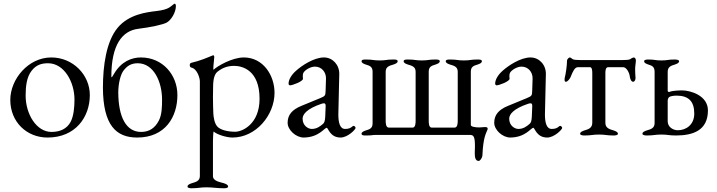

<svg xmlns="http://www.w3.org/2000/svg" viewBox="-20 -721 3833 1026"><path d="M254 -414C131 -414 35 -298 35 -187C35 -70 122 14 234 14C384 14 460 -96 460 -213C460 -321 370 -414 254 -414ZM237 -383C322 -383 378 -284 378 -189C378 -150 374 -102 358 -71C338 -32 300 -16 255 -16C175 -16 117 -111 117 -210C117 -258 122 -309 149 -343C173 -374 201 -383 237 -383Z M716 -383C801 -383 846 -284 846 -189C846 -150 845 -108 829 -77C809 -38 779 -16 734 -16C654 -16 613 -95 612 -226C612 -274 624 -324 641 -345C659 -368 680 -383 716 -383ZM589 -326C584 -317 575 -301 575 -312C575 -480 632 -556 718 -567C783 -575 851 -589 872 -601C894 -614 920 -653 920 -690C920 -694 918 -701 914 -701C913 -701 911 -701 910 -700C890 -686 884 -670 816 -662C765 -656 669 -645 609 -573C548 -500 530 -371 530 -252C531 -51 601 14 713 14C863 14 928 -96 928 -213C928 -321 849 -414 733 -414C684 -414 628 -393 589 -326Z M1237 -17C1193 -17 1159 -28 1144 -42C1125 -60 1121 -97 1120 -115C1119 -136 1118 -171 1118 -205C1118 -229 1119 -252 1119 -269C1121 -310 1130 -329 1145 -340C1170 -359 1197 -369 1231 -369C1274 -369 1367 -347 1367 -193C1367 -59 1276 -17 1237 -17ZM1048 220C1048 247 1025 252 1005 258C994 262 982 266 982 276C982 284 996 285 1003 285C1042 285 1048 280 1083 280C1118 280 1138 285 1177 285C1185 285 1199 284 1199 276C1199 266 1187 262 1176 258C1156 252 1118 247 1118 220V33C1118 27 1119 -18 1122 -18C1142 0 1194 14 1222 14C1348 14 1447 -106 1447 -225C1447 -319 1386 -414 1283 -414C1220 -414 1140 -367 1121 -348C1120 -349 1120 -353 1120 -357C1120 -373 1125 -405 1125 -417C1125 -421 1122 -426 1119 -426C1118 -426 1118 -425 1117 -425C1085 -412 1052 -397 1001 -385C997 -384 994 -379 994 -373C994 -367 997 -361 1002 -360C1035 -353 1048 -302 1048 -287Z M1824 -32C1795 -32 1788 -70 1788 -109L1793 -325C1794 -374 1758 -414 1711 -414C1658 -414 1593 -371 1562 -343C1537 -321 1522 -295 1522 -274C1522 -271 1524 -265 1530 -265C1543 -265 1599 -286 1599 -300C1599 -305 1598 -309 1598 -314C1598 -321 1599 -328 1602 -333C1610 -347 1639 -365 1663 -365C1699 -365 1723 -335 1722 -301L1720 -237C1719 -210 1718 -208 1692 -197L1590 -155C1541 -135 1517 -107 1517 -65C1517 -26 1562 14 1603 14C1685 13 1713 -38 1726 -38C1734 -38 1743 14 1800 14C1838 14 1880 -29 1880 -37C1880 -45 1870 -52 1864 -46C1853 -36 1842 -32 1824 -32ZM1597 -87C1597 -110 1620 -140 1697 -166C1702 -168 1708 -169 1711 -169C1719 -169 1721 -163 1720 -148L1718 -99C1717 -74 1713 -65 1706 -59C1690 -45 1672 -32 1646 -32C1627 -32 1597 -49 1597 -87Z M2490 0C2509 0 2518 5 2518 59C2518 69 2517 83 2517 97C2517 119 2520 139 2538 139C2545 139 2557 124 2558 108C2562 14 2577 -8 2585 -28C2586 -30 2586 -32 2586 -34C2586 -41 2579 -42 2571 -42C2562 -42 2550 -40 2542 -40C2523 -40 2496 -43 2496 -53V-338C2496 -365 2512 -370 2532 -376C2543 -380 2555 -384 2555 -394C2555 -403 2541 -403 2532 -403C2493 -403 2494 -398 2459 -398C2424 -398 2424 -403 2385 -403C2377 -403 2362 -403 2362 -394C2362 -384 2374 -380 2385 -376C2405 -370 2426 -365 2426 -338V-77C2426 -66 2426 -39 2409 -39H2287C2271 -39 2271 -66 2271 -77V-338C2271 -365 2287 -370 2307 -376C2318 -380 2330 -384 2330 -394C2330 -403 2315 -403 2307 -403C2268 -403 2269 -398 2234 -398C2199 -398 2199 -403 2160 -403C2151 -403 2137 -403 2137 -394C2137 -384 2149 -380 2160 -376C2180 -370 2201 -365 2201 -338V-77C2201 -66 2201 -39 2185 -39H2058C2041 -39 2041 -66 2041 -77V-338C2041 -365 2062 -370 2082 -376C2093 -380 2105 -384 2105 -394C2105 -403 2091 -403 2082 -403C2043 -403 2044 -398 2009 -398C1974 -398 1974 -403 1935 -403C1927 -403 1912 -403 1912 -394C1912 -384 1924 -380 1935 -376C1955 -370 1971 -365 1971 -338V-62C1971 -35 1955 -30 1935 -24C1924 -20 1912 -16 1912 -6C1912 4 1930 3 1935 3C1974 3 1965 0 1988 0Z M2928 -32C2899 -32 2892 -70 2892 -109L2897 -325C2898 -374 2862 -414 2815 -414C2762 -414 2697 -371 2666 -343C2641 -321 2626 -295 2626 -274C2626 -271 2628 -265 2634 -265C2647 -265 2703 -286 2703 -300C2703 -305 2702 -309 2702 -314C2702 -321 2703 -328 2706 -333C2714 -347 2743 -365 2767 -365C2803 -365 2827 -335 2826 -301L2824 -237C2823 -210 2822 -208 2796 -197L2694 -155C2645 -135 2621 -107 2621 -65C2621 -26 2666 14 2707 14C2789 13 2817 -38 2830 -38C2838 -38 2847 14 2904 14C2942 14 2984 -29 2984 -37C2984 -45 2974 -52 2968 -46C2957 -36 2946 -32 2928 -32ZM2701 -87C2701 -110 2724 -140 2801 -166C2806 -168 2812 -169 2815 -169C2823 -169 2825 -163 2824 -148L2822 -99C2821 -74 2817 -65 2810 -59C2794 -45 2776 -32 2750 -32C2731 -32 2701 -49 2701 -87Z M3305 -400H3083C3066 -400 3045 -401 3040 -405C3034 -410 3028 -414 3025 -414C3021 -414 3010 -406 3010 -396C3010 -371 3003 -324 2998 -306C2997 -303 2997 -299 2997 -295C2997 -289 2998 -284 3004 -284C3014 -284 3026 -302 3029 -309C3042 -341 3051 -362 3069 -362H3133C3144 -362 3145 -342 3145 -330V-65C3145 -36 3123 -30 3103 -24C3092 -20 3080 -16 3080 -6C3080 2 3096 3 3103 3C3142 3 3146 -2 3181 -2C3216 -2 3220 3 3259 3C3266 3 3282 2 3282 -6C3282 -16 3270 -20 3259 -24C3239 -30 3215 -36 3215 -64V-330C3215 -343 3216 -362 3230 -362H3310C3328 -362 3344 -332 3346 -309C3347 -301 3353 -284 3363 -284C3372 -284 3377 -297 3376 -306C3375 -320 3374 -336 3374 -352C3374 -369 3378 -385 3378 -399C3378 -408 3371 -414 3367 -414C3364 -414 3354 -410 3348 -405C3343 -401 3322 -400 3305 -400Z M3763 -131C3763 -211 3669 -238 3625 -238C3606 -238 3570 -236 3558 -230C3554 -228 3548 -231 3548 -236V-337C3548 -364 3566 -370 3586 -376C3597 -380 3609 -384 3609 -394C3609 -402 3592 -403 3585 -403C3547 -403 3549 -398 3514 -398C3479 -398 3483 -403 3444 -403C3436 -403 3422 -402 3422 -394C3422 -384 3434 -380 3445 -376C3465 -370 3478 -364 3478 -337V-63C3478 -35 3456 -30 3436 -24C3425 -20 3413 -16 3413 -6C3413 2 3430 3 3437 3C3475 3 3479 -2 3514 -2C3549 -2 3553 3 3592 3C3685 3 3763 -25 3763 -131ZM3557 -203C3563 -207 3579 -210 3595 -210C3659 -210 3690 -180 3690 -114C3690 -55 3647 -25 3602 -25C3578 -25 3548 -41 3548 -73V-177C3548 -182 3547 -196 3557 -203Z"/></svg>

Font: EB Garamond 12
Style: Regular
Weight: 400
Version: Version 0.016+